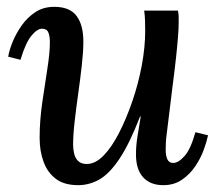

<svg xmlns="http://www.w3.org/2000/svg" viewBox="-20 -531 635 562"><path d="M209 11Q168 11 143.5 -7.5Q119 -26 107.5 -57.5Q96 -89 96 -127Q96 -177 103.5 -229.5Q111 -282 118.5 -329Q126 -376 126 -407Q126 -425 121.5 -436Q117 -447 103 -447Q89 -447 72 -426.5Q55 -406 40 -356L4 -365Q7 -384 17 -408.5Q27 -433 43.5 -456.5Q60 -480 83.5 -495.5Q107 -511 139 -511Q184 -511 204 -484.5Q224 -458 224 -409Q224 -380 219.5 -340Q215 -300 209 -257.5Q203 -215 198.5 -175.5Q194 -136 194 -107Q194 -95 197 -81.5Q200 -68 209 -59.5Q218 -51 234 -51Q259 -51 283 -75.5Q307 -100 328.5 -142Q350 -184 367.5 -235Q385 -286 395 -339.5Q405 -393 405 -441Q405 -455 404.5 -471Q404 -487 402 -500H501Q503 -488 503 -481.5Q503 -475 503 -467Q503 -448 501 -422.5Q499 -397 495 -360Q491 -323 484 -270Q478 -222 474.5 -192Q471 -162 468.5 -143.5Q466 -125 465.5 -113.5Q465 -102 465 -92Q465 -75 470 -64.5Q475 -54 487 -54Q502 -54 520 -74Q538 -94 552 -144L589 -135Q585 -116 576 -91.5Q567 -67 551 -43.5Q535 -20 512 -4.5Q489 11 458 11Q420 11 399 -12Q378 -35 378 -79Q378 -105 382.5 -132.5Q387 -160 392 -190H390Q359 -110 329.5 -66Q300 -22 270.5 -5.5Q241 11 209 11Z"/></svg>

Font: Lora Medium
Style: Italic
Weight: 500
Italic angle: -3°
Designer: Olga Karpushina, Alexei Vanyashin (Cyrillic)
Foundry: Cyreal
Version: Version 3.004